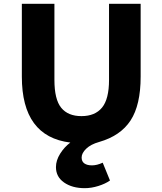

<svg xmlns="http://www.w3.org/2000/svg" viewBox="-20 -734 847 1002"><path d="M272 138Q272 103 294 68Q316 33 347 10Q94 -21 94 -334V-714H264V-317Q264 -215 299.5 -171.5Q335 -128 405 -128Q476 -128 512.5 -172.5Q549 -217 549 -317V-714H714V-334Q714 -186 661.5 -105.5Q609 -25 497 7Q454 19 430 42Q406 65 406 88Q406 109 420.5 119Q435 129 460 129Q486 129 516 115L554 208Q530 225 493.5 236.5Q457 248 422 248Q357 248 314.5 218.5Q272 189 272 138Z"/></svg>

Font: Nebula Sans Bold
Style: Regular
Weight: 700
Designer: Paul D. Hunt for Adobe (as Source Sans)
Foundry: Nebula Entertainment & Broadcasting LLC
Version: Version 1.010